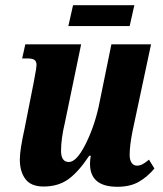

<svg xmlns="http://www.w3.org/2000/svg" viewBox="-20 -706 623 736"><path d="M325 -78Q325 -93 328 -109H322Q281 -47 242 -19Q203 9 147 9Q99 9 77.5 -19.5Q56 -48 56 -95Q56 -131 74 -212L109 -389Q110 -393 113 -411Q120 -446 120 -457Q120 -471 112 -476.5Q104 -482 84 -482H65L77 -536H291L229 -237Q214 -174 214 -128Q214 -85 244 -85Q273 -85 306.5 -150.5Q340 -216 358 -296L407 -536H559L488 -203Q477 -148 477 -112Q477 -93 484.5 -82Q492 -71 505 -71Q516 -71 526.5 -76.5Q537 -82 551 -94L572 -60Q545 -28 512 -9Q479 10 430 10Q325 10 325 -78ZM260 -686H495L477 -606H242Z"/></svg>

Font: Noto Serif CondExtraBold
Style: Italic
Weight: 800
Width: 3
Italic angle: -12°
Designer: Monotype Design Team
Foundry: Monotype Imaging Inc.
Version: Version 1.001